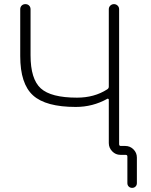

<svg xmlns="http://www.w3.org/2000/svg" viewBox="-20 -750 731 930"><path d="M347 -232Q202 -232 140 -288Q78 -344 78 -478V-705Q78 -716 85 -723Q92 -730 103 -730Q114 -730 121 -723Q128 -716 128 -705V-482Q128 -367 177.5 -322Q227 -277 353 -277Q437 -277 499 -317Q507 -322 507 -330V-705Q507 -716 514.5 -723Q522 -730 532 -730Q542 -730 549.5 -723Q557 -716 557 -705V-52Q557 -43 565 -43H587Q610 -43 626.5 -26.5Q643 -10 643 13V137Q643 147 636.5 153.5Q630 160 620 160Q610 160 603.5 153.5Q597 147 597 137V8Q597 0 588 0H563Q540 0 523.5 -17Q507 -34 507 -57V-267Q507 -270 504 -271.5Q501 -273 499 -271Q429 -232 347 -232Z"/></svg>

Font: Rounded Mplus 1c Light
Style: Regular
Weight: 300
Version: Version 1.059.20150529